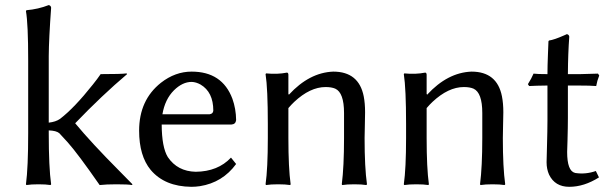

<svg xmlns="http://www.w3.org/2000/svg" viewBox="-20 -718 2397 748"><path d="M89.8 -200.2V-481.9Q89.8 -625 81.1 -674.8L83 -678.2Q128.9 -682.1 169.9 -698.2Q178.2 -696.3 179.2 -688Q170.4 -565.9 169.9 -500V-240.2Q197.3 -243.2 213.9 -254.9Q269.5 -297.4 341.8 -388.7Q359.4 -410.6 372.1 -429.2Q453.6 -429.2 473.1 -432.1L475.1 -429.2Q377 -346.2 272.9 -237.8Q336.9 -160.6 444.3 -52.7Q474.6 -22 496.1 0L494.1 2.9Q479 0 434.1 0Q394 0 368.2 2.9Q283.7 -118.7 243.7 -163.6Q228.5 -180.7 210.9 -199.2Q199.2 -209 169.9 -210V-200.2Q169.9 -65.9 179.2 0L176.8 2.9Q158.7 0 129.9 0Q101.1 0 83 2.9L81.1 0Q89.8 -65.4 89.8 -200.2Z M612.8 -272.9H796.9Q810.1 -274.9 811 -287.1Q811 -359.4 761.2 -388.7Q743.7 -398.4 726.6 -398.9Q690.9 -398.9 657.7 -366.2Q622.6 -331.1 612.8 -272.9ZM879.9 -104 899.9 -79.1Q847.2 -6.8 758.8 7.3Q741.7 9.8 725.6 9.8Q621.6 8.8 566.9 -56.2Q522 -110.8 522 -209Q522 -328.1 606.9 -395.5Q662.6 -439 726.6 -439Q845.7 -439 885.3 -333.5Q899.4 -294.4 899.9 -250Q897.9 -233.9 881.8 -232.9H609.9Q610.4 -144 633.8 -106Q671.4 -50.3 742.7 -48.8Q829.1 -49.8 879.9 -104Z M1400.4 -180.2Q1400.4 -65.4 1409.7 0L1407.2 2.9Q1389.2 0 1360.4 0Q1331.5 0 1313.5 2.9L1311.5 0Q1320.3 -68.4 1320.3 -180.2V-277.8Q1320.3 -356.9 1286.1 -372.6Q1271.5 -378.9 1248.5 -378.9Q1188 -378.9 1126 -320.8Q1113.8 -309.1 1103.5 -296.9V-180.2Q1103.5 -64 1112.3 0L1110.4 2.9Q1092.3 0 1063.5 0Q1034.7 0 1016.6 2.9L1014.6 0Q1023.4 -62 1023.4 -180.2V-234.9Q1023.4 -373 1014.6 -429.2L1016.6 -432.1Q1060.5 -427.7 1097.7 -435.1Q1103 -435.1 1103.5 -427.2Q1103.5 -425.8 1103.5 -424.8V-352.1L1105.5 -349.1Q1185.1 -435.5 1278.3 -439Q1377.9 -439 1397 -342.8Q1402.3 -315.4 1402.3 -280.8Q1402.3 -264.6 1401.4 -230.5Q1400.4 -195.8 1400.4 -180.2Z M1939 -180.2Q1939 -65.4 1948.2 0L1945.8 2.9Q1927.7 0 1898.9 0Q1870.1 0 1852.1 2.9L1850.1 0Q1858.9 -68.4 1858.9 -180.2V-277.8Q1858.9 -356.9 1824.7 -372.6Q1810.1 -378.9 1787.1 -378.9Q1726.6 -378.9 1664.6 -320.8Q1652.3 -309.1 1642.1 -296.9V-180.2Q1642.1 -64 1650.9 0L1648.9 2.9Q1630.9 0 1602.1 0Q1573.2 0 1555.2 2.9L1553.2 0Q1562 -62 1562 -180.2V-234.9Q1562 -373 1553.2 -429.2L1555.2 -432.1Q1599.1 -427.7 1636.2 -435.1Q1641.6 -435.1 1642.1 -427.2Q1642.1 -425.8 1642.1 -424.8V-352.1L1644 -349.1Q1723.6 -435.5 1816.9 -439Q1916.5 -439 1935.5 -342.8Q1940.9 -315.4 1940.9 -280.8Q1940.9 -264.6 1939.9 -230.5Q1939 -195.8 1939 -180.2Z M2112.8 -429.2Q2112.8 -460.9 2114.7 -506.3Q2116.2 -540 2116.7 -557.1L2118.7 -560.1Q2139.2 -563 2178.7 -580.6Q2184.6 -583 2188.5 -585Q2196.8 -583 2197.8 -575.2Q2192.9 -509.3 2192.4 -429.2H2239.7Q2259.3 -429.2 2309.6 -431.2L2314.5 -423.8Q2306.2 -403.3 2302.7 -382.8Q2281.7 -384.8 2230.5 -384.8H2192.4V-258.8Q2192.4 -223.6 2190.9 -170.4Q2189.9 -138.2 2189.5 -126Q2189.5 -51.8 2220.2 -44.4Q2222.2 -43.9 2222.7 -43.9Q2262.2 -38.1 2301.3 -51.8L2313.5 -26.9Q2255.4 9.8 2197.8 9.8Q2142.1 9.8 2119.1 -37.6Q2109.4 -59.1 2109.4 -85.9Q2109.4 -98.1 2110.8 -141.1Q2112.8 -213.4 2112.8 -248V-384.8Q2065.9 -384.3 2041.5 -382.8L2036.6 -390.1Q2050.8 -412.6 2058.6 -431.2Q2073.7 -429.2 2112.8 -429.2Z"/></svg>

Font: Linux Biolinum O
Style: Regular
Weight: 400
Designer: Philipp H. Poll
Foundry: Philipp H. Poll
Version: Version 1.0.4